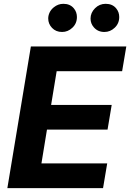

<svg xmlns="http://www.w3.org/2000/svg" viewBox="-20 -966 669 986"><path d="M516 -801.8Q482.6 -801.8 462 -825.6Q445 -844.8 445 -870.7Q445 -900.6 468 -923.7Q490.8 -946.4 522.7 -946.4Q557.5 -946.4 576.7 -922.9Q592.3 -904.1 592.3 -878.6Q592.3 -845.2 568.9 -823.5Q546.2 -801.8 516 -801.8ZM298.7 -801.8Q267 -801.8 247.2 -822.8Q227.6 -843.4 227.6 -871.1Q227.6 -886.4 234.6 -901.5Q241.5 -916.5 256.4 -928.6Q278.4 -946.4 305.4 -946.4Q340.2 -946.4 359.4 -922.9Q375 -904.1 375 -878.6Q375 -845.2 351.6 -823.5Q328.8 -801.8 298.7 -801.8ZM509.2 0H17.8L138.5 -727.3H628.6L607.2 -600.5H271L242.5 -427.2H553.6L532.3 -300.4H221.2L192.8 -126.8H530.5Z"/></svg>

Font: Linik Sans
Style: Bold Italic
Weight: 700
Italic angle: 9°
Designer: Fonts by Rasmus Andersson / Changes by Cristiano Sobral with parts from Marc Monis
Foundry: rsms
Version: Version 3.020; ttfautohint (v1.6)